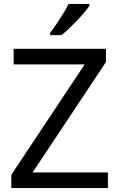

<svg xmlns="http://www.w3.org/2000/svg" viewBox="-20 -1030 612 984"><path d="M533 -66H38V-134L414 -700H50V-780H523V-712L147 -146H533ZM438 -1000Q429 -986 412 -966Q395 -946 374.5 -924.5Q354 -903 333.5 -883.5Q313 -864 295 -850H237V-862Q252 -881 269.5 -907Q287 -933 304 -960.5Q321 -988 332 -1010H438Z"/></svg>

Font: Noto Sans Malayalam UI
Style: Regular
Weight: 400
Designer: Jelle Bosma - Monotype Design Team
Foundry: Monotype Imaging Inc.
Version: Version 2.104